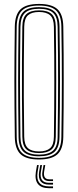

<svg xmlns="http://www.w3.org/2000/svg" viewBox="-20 -826 407 1001"><path d="M183.5 5.5Q116.8 5.5 87.5 -21.9Q58.2 -49.2 57.2 -112Q56.2 -195.8 55.6 -266.5Q55 -337.2 55 -403.1Q55 -469 55.6 -537.9Q56.2 -606.8 57.2 -687.2Q58.2 -750.5 87.5 -778Q116.8 -805.5 183.5 -805.5Q249.8 -805.5 279.4 -778.2Q309 -751 310 -687.2Q311.2 -610.2 311.8 -541.8Q312.2 -473.2 312.2 -406.2Q312.2 -339.2 311.8 -267.4Q311.2 -195.5 310 -112Q309 -48.2 279.1 -21.4Q249.2 5.5 183.5 5.5ZM183.5 -3Q244 -3 271.6 -27.9Q299.2 -52.8 300 -112Q301.2 -193.2 301.9 -263.6Q302.5 -334 302.5 -400.5Q302.5 -467 302 -536.9Q301.5 -606.8 300 -687Q299.2 -746.5 271.9 -771.8Q244.5 -797 183.5 -797Q122 -797 95 -771.5Q68 -746 67 -687Q66 -611.5 65.4 -544.8Q64.8 -478 64.8 -411.9Q64.8 -345.8 65.2 -272.8Q65.8 -199.8 67 -112Q67.8 -53 95.5 -28Q123.2 -3 183.5 -3ZM183.5 -11.2Q127.5 -11.2 102.6 -34.8Q77.8 -58.2 76.8 -112Q75.8 -195.8 75.1 -266.5Q74.5 -337.2 74.5 -403.1Q74.5 -469 75.1 -537.9Q75.8 -606.8 76.8 -687Q77.8 -741.5 102.5 -765.1Q127.2 -788.8 183.5 -788.8Q239 -788.8 264.2 -765.4Q289.5 -742 290.2 -687Q291.5 -610.8 292.1 -542.4Q292.8 -474 292.8 -406.8Q292.8 -339.5 292.2 -267.5Q291.8 -195.5 290.2 -112.2Q289.5 -57.2 264 -34.2Q238.5 -11.2 183.5 -11.2ZM183.5 -19.8Q232.5 -19.8 256.2 -40.5Q280 -61.2 280.5 -112.2Q281.8 -193 282.2 -263.5Q282.8 -334 282.9 -400.9Q283 -467.8 282.4 -537.5Q281.8 -607.2 280.5 -687Q279.8 -737.8 256.8 -759Q233.8 -780.2 183.5 -780.2Q132.5 -780.2 110 -758.6Q87.5 -737 86.5 -687Q85.5 -610.2 84.9 -541.8Q84.2 -473.2 84.2 -406.4Q84.2 -339.5 84.9 -267.6Q85.5 -195.8 86.5 -112.2Q87.2 -62.2 110.2 -41Q133.2 -19.8 183.5 -19.8ZM183.5 -28Q139.8 -28 118.4 -46.8Q97 -65.5 96.5 -112.5Q95 -219.2 94.5 -313.6Q94 -408 94.5 -499Q95 -590 96.5 -686.8Q97 -734 118.4 -753Q139.8 -772 183.5 -772Q228 -772 249 -752.9Q270 -733.8 270.8 -686.8Q271.8 -619.5 272.4 -552Q273 -484.5 273.1 -414.8Q273.2 -345 272.6 -270Q272 -195 270.8 -112.2Q270 -64.5 248.1 -46.2Q226.2 -28 183.5 -28ZM183.5 -36.5Q222 -36.5 241.2 -53.4Q260.5 -70.2 261 -113.5Q262 -188.2 262.6 -257.2Q263.2 -326.2 263.2 -394.5Q263.2 -462.8 262.8 -534.4Q262.2 -606 261 -685.8Q260.5 -729.8 241.1 -746.6Q221.8 -763.5 183.5 -763.5Q145.2 -763.5 126 -746.5Q106.8 -729.5 106.2 -686Q105 -597.8 104.4 -507.9Q103.8 -418 104.1 -320.9Q104.5 -223.8 106.2 -113.2Q106.8 -70.8 125.8 -53.6Q144.8 -36.5 183.5 -36.5ZM182 34.5 176.2 69.8Q170 107.5 185.1 126.6Q200.2 145.8 236.2 145.8H256.5V155.2H236.2Q195.5 155.2 178 133.5Q160.5 111.8 167 69.8L173 34.5ZM216 34.5 210 69Q207 88.2 213.6 98.5Q220.2 108.8 236.2 108.8H256.5V118H236.2Q215.8 118 206.5 105.2Q197.2 92.5 201.2 69L207 34.5ZM199 34.5 193.2 69.5Q188.5 98.2 199.2 112.8Q210 127.2 236.2 127.2H256.5V136.5H236.2Q205.2 136.5 192 119.4Q178.8 102.2 184 69.5L190 34.5Z"/></svg>

Font: Big Shoulders Inline Text ExtraLight
Style: Regular
Weight: 250
Version: Version 2.002